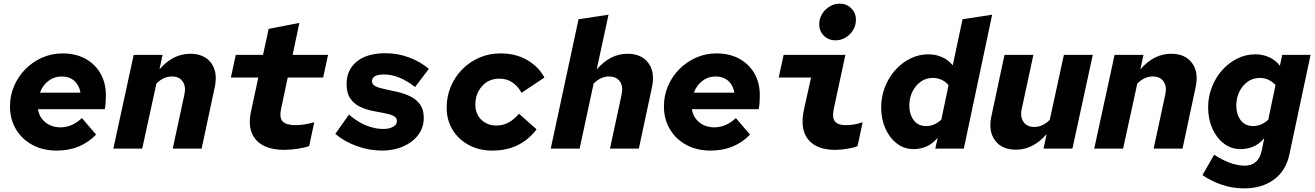

<svg xmlns="http://www.w3.org/2000/svg" viewBox="-20 -818 7240 1057"><path d="M292 11Q217 11 159 -20Q101 -51 68 -106.5Q35 -162 35 -233Q35 -292 57.5 -344.5Q80 -397 120 -437.5Q160 -478 212.5 -501Q265 -524 324 -524Q396 -524 449.5 -495Q503 -466 533 -414Q563 -362 563 -293Q563 -249 557 -217H189Q196 -172 230 -144.5Q264 -117 313 -117Q346 -117 376 -130.5Q406 -144 431 -168L509 -77Q424 11 292 11ZM200 -308H423Q416 -349 389 -373Q362 -397 319 -397Q279 -397 247 -373Q215 -349 200 -308Z M604 0 716 -516H875L858 -436Q932 -522 1027 -522Q1105 -522 1142.5 -471Q1180 -420 1162 -337L1090 0H931L995 -297Q1005 -341 986 -369Q967 -397 926 -397Q880 -397 841 -358L763 0Z M1546 7Q1437 7 1388.5 -49Q1340 -105 1362 -205L1402 -391H1251L1278 -516H1428L1459 -659L1628 -692L1591 -516H1786L1759 -391H1564L1527 -217Q1517 -168 1537 -148.5Q1557 -129 1606 -129Q1629 -129 1655.5 -133Q1682 -137 1710 -145L1682 -14Q1658 -5 1618 1Q1578 7 1546 7Z M2083 11Q2012 11 1942.5 -14.5Q1873 -40 1826 -81L1901 -187Q1952 -144 1999 -126Q2046 -108 2090 -108Q2123 -108 2144 -120Q2165 -132 2165 -151Q2165 -171 2145 -180.5Q2125 -190 2093.5 -195.5Q2062 -201 2026.5 -208.5Q1991 -216 1959.5 -231.5Q1928 -247 1908 -276.5Q1888 -306 1888 -356Q1888 -433 1944 -479Q2000 -525 2102 -525Q2170 -525 2231.5 -502Q2293 -479 2341 -439L2265 -339Q2223 -372 2180 -390Q2137 -408 2096 -408Q2028 -408 2028 -371Q2028 -352 2048.5 -342.5Q2069 -333 2101.5 -326.5Q2134 -320 2170.5 -311.5Q2207 -303 2239.5 -287Q2272 -271 2292.5 -243Q2313 -215 2313 -169Q2313 -116 2282.5 -75.5Q2252 -35 2200 -12Q2148 11 2083 11Z M2691 11Q2618 11 2561 -19.5Q2504 -50 2471.5 -103.5Q2439 -157 2439 -225Q2439 -288 2462 -342Q2485 -396 2525.5 -437Q2566 -478 2619.5 -501Q2673 -524 2735 -524Q2821 -524 2884 -486.5Q2947 -449 2977 -391L2851 -307Q2835 -339 2804 -362Q2773 -385 2730 -385Q2670 -385 2633.5 -343.5Q2597 -302 2597 -243Q2597 -190 2630 -158.5Q2663 -127 2713 -127Q2751 -127 2781.5 -144.5Q2812 -162 2837 -192L2934 -106Q2845 11 2691 11Z M3012 0 3165 -712 3330 -737 3265 -436Q3340 -522 3434 -522Q3512 -522 3549.5 -471Q3587 -420 3569 -337L3497 0H3338L3402 -297Q3412 -341 3393 -369Q3374 -397 3333 -397Q3287 -397 3248 -358L3171 0Z M3892 11Q3817 11 3759 -20Q3701 -51 3668 -106.5Q3635 -162 3635 -233Q3635 -292 3657.5 -344.5Q3680 -397 3720 -437.5Q3760 -478 3812.5 -501Q3865 -524 3924 -524Q3996 -524 4049.5 -495Q4103 -466 4133 -414Q4163 -362 4163 -293Q4163 -249 4157 -217H3789Q3796 -172 3830 -144.5Q3864 -117 3913 -117Q3946 -117 3976 -130.5Q4006 -144 4031 -168L4109 -77Q4024 11 3892 11ZM3800 -308H4023Q4016 -349 3989 -373Q3962 -397 3919 -397Q3879 -397 3847 -373Q3815 -349 3800 -308Z M4579 -596Q4541 -596 4515.5 -621.5Q4490 -647 4490 -684Q4490 -715 4505.5 -740.5Q4521 -766 4547 -782Q4573 -798 4602 -798Q4640 -798 4666 -772.5Q4692 -747 4692 -709Q4692 -678 4676.5 -652.5Q4661 -627 4635.5 -611.5Q4610 -596 4579 -596ZM4577 7Q4475 7 4428.5 -51Q4382 -109 4407 -220L4445 -391H4267L4294 -516H4634L4570 -218Q4560 -169 4577 -149Q4594 -129 4634 -129Q4657 -129 4680 -132.5Q4703 -136 4729 -145L4701 -14Q4682 -5 4646 1Q4610 7 4577 7Z M5009 3Q4958 3 4917.5 -28Q4877 -59 4854 -111Q4831 -163 4831 -226Q4831 -285 4851.5 -338Q4872 -391 4908 -431.5Q4944 -472 4991 -495.5Q5038 -519 5091 -519Q5132 -519 5167.5 -503Q5203 -487 5225 -458L5279 -712L5442 -737L5286 0H5129L5142 -59Q5111 -24 5078 -10.5Q5045 3 5009 3ZM4986 -236Q4986 -189 5010 -156.5Q5034 -124 5079 -124Q5124 -124 5162 -159L5202 -349Q5168 -389 5115 -389Q5078 -389 5049 -368.5Q5020 -348 5003 -313.5Q4986 -279 4986 -236Z M5573 6Q5495 6 5457.5 -45.5Q5420 -97 5438 -179L5510 -516H5669L5605 -219Q5595 -175 5614.5 -147Q5634 -119 5674 -119Q5720 -119 5759 -158L5837 -516H5996L5884 0H5725L5742 -80Q5668 6 5573 6Z M6004 0 6116 -516H6275L6258 -436Q6332 -522 6427 -522Q6505 -522 6542.5 -471Q6580 -420 6562 -337L6490 0H6331L6395 -297Q6405 -341 6386 -369Q6367 -397 6326 -397Q6280 -397 6241 -358L6163 0Z M6830 219Q6766 219 6707.5 199.5Q6649 180 6600 146L6664 34Q6707 62 6750 78Q6793 94 6833 94Q6908 94 6926 11L6940 -57Q6910 -23 6877.5 -10Q6845 3 6809 3Q6758 3 6717.5 -28Q6677 -59 6654 -111Q6631 -163 6631 -226Q6631 -285 6651.5 -338Q6672 -391 6708 -431.5Q6744 -472 6791 -495.5Q6838 -519 6891 -519Q6932 -519 6968 -502.5Q7004 -486 7026 -456L7039 -516H7195L7079 29Q7060 122 6993.5 170.5Q6927 219 6830 219ZM6879 -124Q6924 -124 6962 -159L7002 -350Q6966 -389 6915 -389Q6878 -389 6849 -368.5Q6820 -348 6803 -313.5Q6786 -279 6786 -236Q6786 -189 6810 -156.5Q6834 -124 6879 -124Z"/></svg>

Font: Red Hat Mono
Style: Bold Italic
Weight: 700
Italic angle: -12°
Monospace: yes
Designer: Pentagram, MCKL
Foundry: Pentagram, MCKL
Version: Version 1.023; ttfautohint (v1.8.3)